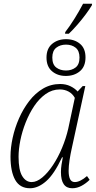

<svg xmlns="http://www.w3.org/2000/svg" viewBox="-20 -994 511 1024"><path d="M140 10Q86 10 61 -34.5Q36 -79 36 -159Q36 -206 47.5 -259Q59 -312 81.5 -363Q104 -414 136 -455.5Q168 -497 209.5 -521.5Q251 -546 301 -546Q331 -546 355 -534.5Q379 -523 394 -506L421 -535H435L363 -204Q356 -174 351 -140.5Q346 -107 346 -83Q346 -55 353.5 -39Q361 -23 379 -23Q407 -23 444 -55L458 -35Q439 -16 415 -3Q391 10 365 10Q305 10 305 -76Q305 -95 308 -115Q311 -135 315 -155H311Q269 -65 226 -27.5Q183 10 140 10ZM149 -23Q176 -23 205.5 -47.5Q235 -72 262.5 -113.5Q290 -155 311 -205.5Q332 -256 344 -308L379 -472Q367 -494 346 -505.5Q325 -517 299 -517Q258 -517 223.5 -492.5Q189 -468 162.5 -428.5Q136 -389 117 -341Q98 -293 88.5 -245.5Q79 -198 79 -158Q79 -87 98.5 -55Q118 -23 149 -23ZM331 -589Q287 -589 257.5 -614Q228 -639 228 -687Q228 -735 258 -760Q288 -785 332 -785Q377 -785 406.5 -760.5Q436 -736 436 -688Q436 -639 406 -614Q376 -589 331 -589ZM332 -618Q362 -618 383 -634Q404 -650 404 -687Q404 -723 383.5 -739.5Q363 -756 332 -756Q301 -756 280 -739.5Q259 -723 259 -687Q259 -650 280 -634Q301 -618 332 -618ZM327 -814 328 -823Q352 -854 377 -894Q402 -934 423 -974H471L470 -966Q457 -944 436.5 -916.5Q416 -889 392.5 -862Q369 -835 347 -814Z"/></svg>

Font: Noto Serif SemiCondensed ExtraLight
Style: Italic
Weight: 200
Width: 4
Italic angle: -12°
Designer: Monotype Design Team
Foundry: Monotype Imaging Inc.
Version: Version 2.013